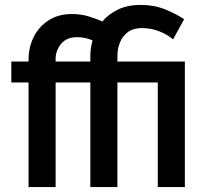

<svg xmlns="http://www.w3.org/2000/svg" viewBox="-20 -760 836 780"><path d="M96 0V-425H26V-510H96V-518Q96 -568 117 -610Q138 -652 177.5 -677.5Q217 -703 271 -703Q308 -703 338 -694Q368 -685 396 -673Q421 -703 460 -721.5Q499 -740 550 -740Q606 -740 650.5 -722Q695 -704 728 -682L683 -600Q660 -620 626.5 -633Q593 -646 556 -646Q522 -646 500 -630Q478 -614 467.5 -588Q457 -562 457 -534V-510H731V0H621V-425H457V0H347V-425H206V0ZM206 -522V-510H347V-531Q347 -565 356 -596Q339 -603 324 -606Q309 -609 293 -609Q250 -609 228 -581.5Q206 -554 206 -522Z"/></svg>

Font: Raleway SemiBold
Style: Regular
Weight: 600
Designer: Matt McInerney, Pablo Impallari, Rodrigo Fuenzalida
Foundry: Matt McInerney, Pablo Impallari, Rodrigo Fuenzalida
Version: Version 4.026